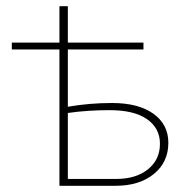

<svg xmlns="http://www.w3.org/2000/svg" viewBox="-20 -597 601 617"><path d="M521 -138Q521 -76 474.5 -38Q428 0 352 0H171V-438H18V-460H171V-577H198V-460H441V-438H198V-254Q268 -266 340 -266Q425 -266 473 -231.5Q521 -197 521 -138ZM494 -135Q494 -185 452.5 -214Q411 -243 333 -243Q261 -243 198 -234V-22H354Q417 -22 455.5 -53Q494 -84 494 -135Z"/></svg>

Font: Ysabeau SC Extralight
Style: Regular
Weight: 200
Designer: Christian Thalmann (Catharsis Fonts)
Version: Version 0.003